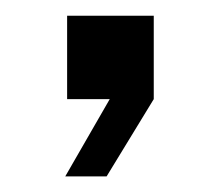

<svg xmlns="http://www.w3.org/2000/svg" viewBox="-20 -127 283 246"><path d="M63.6 99 120.6 0H66V-106.8H177V0L116.6 99Z"/></svg>

Font: Mozilla Headline ExtraLight
Style: Regular
Weight: 200
Designer: Studio DRAMA
Foundry: Studio DRAMA
Version: Version 1.000